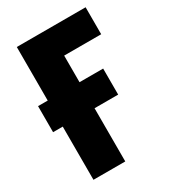

<svg xmlns="http://www.w3.org/2000/svg" viewBox="-176 -804 794 894"><g transform="rotate(-30 221.0 -357.0)"><path d="M429 -569H230V-426H357V-286H230V0H59V-286H7V-426H59V-714H429Z"/></g></svg>

Font: Noto Sans UI CondBlack
Style: Regular
Weight: 900
Width: 3
Designer: Monotype Design Team
Foundry: Monotype Imaging Inc.
Version: Version 1.001